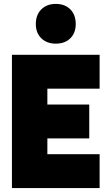

<svg xmlns="http://www.w3.org/2000/svg" viewBox="-20 -961 561 981"><path d="M152 -254V-427H436V-254ZM149 -508 222 -588V-80L144 -173H489V0H41V-681H489V-508ZM163 -838Q163 -885 191 -913Q219 -941 265 -941Q312 -941 339.5 -913Q367 -885 367 -838Q367 -793 339.5 -765.5Q312 -738 265 -738Q219 -738 191 -765.5Q163 -793 163 -838Z"/></svg>

Font: Gabarito Black
Style: Regular
Weight: 900
Designer: Leandro Assis / Alvaro Franca / Felipe Casaprima
Foundry: Naipe Foundry
Version: Version 1.000